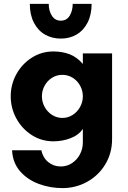

<svg xmlns="http://www.w3.org/2000/svg" viewBox="-20 -715 655 985"><path d="M42 56H192Q200 94 227.5 116.5Q255 139 292 139Q324 139 350 121.5Q376 104 390.5 76Q405 48 405 16V-54Q384 -22 342 -6Q300 10 254 10Q193 10 143 -22Q93 -54 64 -107Q35 -160 35 -221Q35 -282 64 -334.5Q93 -387 143 -419Q193 -451 254 -451Q300 -451 337.5 -436.5Q375 -422 405 -387V-441H555V-1Q555 70 520.5 127.5Q486 185 427.5 217.5Q369 250 300 250Q237 250 179 228.5Q121 207 83 163.5Q45 120 42 56ZM405 -221Q405 -250 391 -275.5Q377 -301 353 -316Q329 -331 300 -331Q271 -331 247 -316Q223 -301 209 -275.5Q195 -250 195 -221Q195 -192 209 -166.5Q223 -141 247 -125.5Q271 -110 300 -110Q329 -110 353 -125.5Q377 -141 391 -166.5Q405 -192 405 -221ZM292 -517Q247 -517 211 -537.5Q175 -558 154 -598.5Q133 -639 133 -695H230Q230 -660 246 -634.5Q262 -609 292 -609Q322 -609 337.5 -634.5Q353 -660 353 -695H450Q450 -639 429 -598.5Q408 -558 372.5 -537.5Q337 -517 292 -517Z"/></svg>

Font: Teachers[wght]
Style: Regular
Weight: 400
Designer: Alfredo Marco Pradil & Chank Diesel
Version: Version 1.000;Glyphs 3.1.2 (3151)